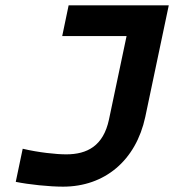

<svg xmlns="http://www.w3.org/2000/svg" viewBox="-20 -690 652 719"><path d="M228 -112C190 -112 124 -119 65 -133L39 -9C88 1 164 9 216 9C372 9 489 -89 524 -252L612 -670H237L213 -555H454L388 -242C367 -144 307 -112 228 -112Z"/></svg>

Font: LT Wave Text Bold Italic
Style: Regular
Weight: 700
Designer: Daniel Lyons
Version: Version 2.5 (Glyphs App)